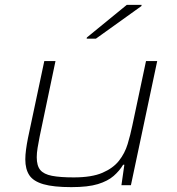

<svg xmlns="http://www.w3.org/2000/svg" viewBox="-20 -761 727 789"><path d="M273 8Q200 8 158.5 -4Q117 -16 100.5 -41Q84 -66 84 -106Q84 -124 87 -146.5Q90 -169 95 -194L162 -510H208L143 -200Q138 -175 134.5 -153.5Q131 -132 131 -115Q131 -80 145.5 -62.5Q160 -45 193.5 -38.5Q227 -32 283 -32Q357 -32 401 -51Q445 -70 469 -100.5Q493 -131 504.5 -169Q516 -207 524 -246L580 -510H626L518 0H479L491 -84H486Q471 -59 447 -38Q423 -17 382.5 -4.5Q342 8 273 8ZM336 -602 337 -607 501 -741H562L561 -736L374 -602Z"/></svg>

Font: Saira Expanded ExtraLight
Style: Italic
Weight: 250
Width: 7
Italic angle: -12°
Designer: Hector Gatti with collaboration of the Omnibus-Type team
Foundry: Omnibus-Type
Version: Version 1.101